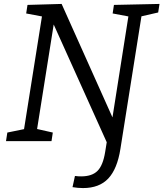

<svg xmlns="http://www.w3.org/2000/svg" viewBox="-20 -718 832 977"><path d="M528 -24.7 529.7 20.4 245.4 -610.7 256.1 -611.3 166.8 -49.2 160.1 -63.5 248.7 -43.5 242.1 0H10.6L17.3 -43.5L113.9 -63.2L100.5 -49.2L195.5 -647.2L205.2 -632.2L113.2 -649.5L119.9 -693L293.6 -698L562.9 -97L548.5 -96.4L635.4 -647.9L645.1 -632.2L553.2 -649.5L559.8 -693L791.6 -698L784.9 -654.5L689 -632.5L701.7 -647.2L592.7 39.8Q576.7 141.6 531 190.3Q485.2 239 402.5 239Q388.8 239 375.9 237.8Q363.1 236.7 349 234.3L361.4 177.4Q370.4 178.8 378.3 179.1Q386.1 179.5 393.1 179.5Q448.1 179.5 476.1 151.6Q504.1 123.8 515.1 55.5Z"/></svg>

Font: Bitter Thin
Style: Italic
Weight: 100
Italic angle: -9°
Designer: Sol Matas, and Bitter project Authors
Foundry: Sol Matas
Version: Version 2.002